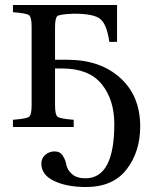

<svg xmlns="http://www.w3.org/2000/svg" viewBox="-20 -510 626 771"><path d="M32 0V-29Q86 -33 96.5 -41Q107 -49 107 -87V-403Q107 -441 96.5 -449Q86 -457 32 -461V-490H450V-342H419Q409 -412 383 -433.5Q357 -455 277 -455H276Q220 -453 210.5 -445.5Q201 -438 201 -400V-270H251Q382 -270 462.5 -197.5Q543 -125 543 -2Q543 99 488.5 170Q434 241 325 241Q248 241 197 216.5Q146 192 146 147Q146 125 162 111.5Q178 98 199 98Q221 98 232 115Q243 132 246.5 152Q250 172 269 189Q288 206 323 206Q439 206 439 -12Q439 -110 388 -172.5Q337 -235 230 -235H201V-87Q201 -49 211.5 -41Q222 -33 276 -29V0Z"/></svg>

Font: Linguistics Pro
Style: Regular
Weight: 400
Designer: Stefan Peev, Context Ltd
Foundry: Stefan Peev, Context Ltd
Version: Version 001.000